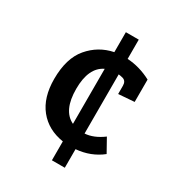

<svg xmlns="http://www.w3.org/2000/svg" viewBox="-178 -796 890 967"><g transform="rotate(30 267.5 -312.5)"><path d="M270 60V-50Q179 -64 127 -128.5Q75 -193 75 -301Q75 -421 130.5 -486.5Q186 -552 270 -569V-685H345V-573Q416 -569 484 -533V-403L392 -396V-444Q392 -471 371 -478Q356 -482 345 -483V-139Q396 -142 450 -182L493 -105Q430 -55 345 -48V60ZM196 -313Q196 -187 270 -152V-472Q196 -437 196 -313Z"/></g></svg>

Font: Bree Serif
Style: Regular
Weight: 400
Designer: Veronika Burian, Jos Scaglione
Foundry: TypeTogether
Version: Version 1.001